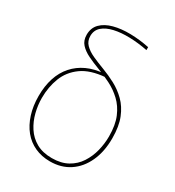

<svg xmlns="http://www.w3.org/2000/svg" viewBox="-190 -895 922 1014"><g transform="rotate(30 271.0 -387.5)"><path d="M289 -535 306 -522Q216 -515 164 -477.5Q112 -440 90 -383Q68 -326 68 -260Q68 -216 79 -172Q90 -128 114 -91Q138 -54 177 -32Q216 -10 272 -10Q328 -10 367.5 -32Q407 -54 431 -91Q455 -128 466 -172Q477 -216 477 -260Q477 -330 457 -377Q437 -424 404 -455Q371 -486 331.5 -506Q292 -526 252 -541Q212 -556 179 -572Q146 -588 126 -610Q106 -632 106 -667Q106 -709 132.5 -735.5Q159 -762 204 -774Q249 -786 305 -785Q361 -784 420 -772V-754Q364 -765 311.5 -766.5Q259 -768 217 -758.5Q175 -749 150.5 -727.5Q126 -706 126 -671Q126 -640 146 -619.5Q166 -599 199 -584Q232 -569 272 -554Q312 -539 351.5 -518Q391 -497 424 -464.5Q457 -432 477 -382.5Q497 -333 497 -260Q497 -179 469 -118Q441 -57 390.5 -23.5Q340 10 272 10Q221 10 179.5 -9Q138 -28 109 -63.5Q80 -99 64 -149Q48 -199 48 -260Q48 -321 64 -370Q80 -419 111.5 -454.5Q143 -490 187.5 -510.5Q232 -531 289 -535Z"/></g></svg>

Font: Murecho Thin
Style: Regular
Weight: 100
Designer: Neil Summerour
Foundry: Positype
Version: Version 1.010